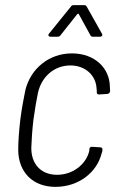

<svg xmlns="http://www.w3.org/2000/svg" viewBox="-20 -720 470 748"><path d="M177 -577H204C209 -577 213 -578 216 -583L281 -665C283 -667 287 -667 287 -665L332 -583C334 -578 338 -577 342 -577H370C377 -577 381 -583 377 -589L318 -694C316 -699 312 -700 307 -700H268C263 -700 259 -699 256 -694L171 -589C166 -583 169 -577 177 -577ZM196 8C287 8 358 -49 376 -123C378 -127 379 -131 379 -135C380 -142 377 -146 371 -146L340 -148C334 -149 329 -146 328 -139V-133C317 -83 267 -39 202 -39C139 -39 101 -82 102 -145C103 -172 105 -208 110 -252C116 -294 122 -331 128 -359C142 -421 191 -465 254 -465C315 -465 353 -424 356 -378C356 -374 357 -371 357 -366V-361C357 -354 360 -352 366 -352L398 -354C404 -355 408 -358 409 -365L408 -383C407 -454 350 -512 260 -512C171 -512 100 -453 79 -370C72 -336 65 -299 59 -253C54 -209 51 -169 51 -135C52 -50 107 8 196 8Z"/></svg>

Font: Barlow Semi Condensed Light
Style: Italic
Weight: 300
Width: 4
Italic angle: -7°
Designer: Jeremy Tribby
Foundry: Tribby Type
Version: Version 1.422;hotconv 1.0.109;makeotfexe 2.5.65596